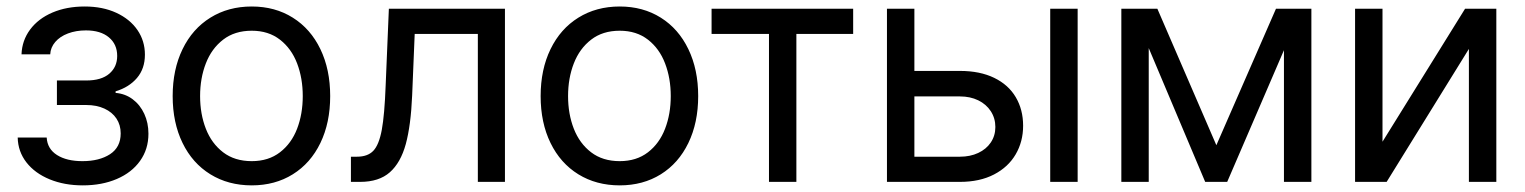

<svg xmlns="http://www.w3.org/2000/svg" viewBox="-20 -557 4670 588"><path d="M232.4 -63.5Q284.2 -63.5 316.9 -84.7Q349.6 -106 349.6 -148.4Q349.6 -174.3 336.7 -193.8Q323.7 -213.4 299.8 -224.4Q275.9 -235.4 244.1 -235.4H154.3V-310.5H244.1Q290.5 -310.5 314.7 -331.3Q338.9 -352.1 338.9 -385.7Q338.9 -421.4 313.5 -442.6Q288.1 -463.9 243.2 -463.9Q212.9 -463.9 188.2 -454.6Q163.6 -445.3 149.2 -428.5Q134.8 -411.6 133.8 -390.6H45.9Q47.4 -433.1 72.3 -466.6Q97.2 -500 140.6 -518.6Q184.1 -537.1 239.3 -537.1Q294.4 -537.1 336.2 -517.8Q377.9 -498.5 400.9 -465.1Q423.8 -431.6 423.8 -389.6Q423.8 -346.7 399.4 -318.1Q375 -289.6 334 -277.3V-272.5Q363.8 -270 386.5 -252.9Q409.2 -235.8 421.9 -208.3Q434.6 -180.7 434.6 -147.5Q434.6 -100.1 408.9 -64.2Q383.3 -28.3 337.6 -8.8Q292 10.7 233.4 10.7Q177.2 10.7 132.1 -7.8Q86.9 -26.4 61 -59.6Q35.2 -92.8 34.2 -135.7H123Q125 -101.1 154.5 -82.3Q184.1 -63.5 232.4 -63.5Z M508.8 -262.7Q508.8 -344.2 539.1 -406.5Q569.3 -468.8 624.3 -502.9Q679.2 -537.1 751 -537.1Q822.3 -537.1 876.7 -502.9Q931.2 -468.8 961.2 -406.5Q991.2 -344.2 991.2 -262.7Q991.2 -181.2 961.2 -119.1Q931.2 -57.1 876.7 -23.2Q822.3 10.7 751 10.7Q679.2 10.7 624.3 -23.2Q569.3 -57.1 539.1 -119.1Q508.8 -181.2 508.8 -262.7ZM907.2 -262.7Q907.2 -317.4 889.9 -362.8Q872.6 -408.2 837.4 -435.5Q802.2 -462.9 751 -462.9Q698.7 -462.9 663.3 -435.5Q627.9 -408.2 610.4 -362.8Q592.8 -317.4 592.8 -262.7Q592.8 -208 610.4 -162.8Q627.9 -117.7 663.3 -90.6Q698.7 -63.5 751 -63.5Q802.2 -63.5 837.4 -90.6Q872.6 -117.7 889.9 -162.8Q907.2 -208 907.2 -262.7Z M1054.7 -77.1H1073.2Q1106 -77.1 1123.3 -95.2Q1140.6 -113.3 1149.2 -159.2Q1157.7 -205.1 1161.1 -295.9L1170.9 -530.3H1526.4V0H1443.4V-453.1H1250L1242.2 -264.6Q1238.3 -172.9 1222.7 -115.7Q1207 -58.6 1173.8 -29.3Q1140.6 0 1083 0H1054.7Z M1635.7 -262.7Q1635.7 -344.2 1666 -406.5Q1696.3 -468.8 1751.2 -502.9Q1806.2 -537.1 1877.9 -537.1Q1949.2 -537.1 2003.7 -502.9Q2058.1 -468.8 2088.1 -406.5Q2118.2 -344.2 2118.2 -262.7Q2118.2 -181.2 2088.1 -119.1Q2058.1 -57.1 2003.7 -23.2Q1949.2 10.7 1877.9 10.7Q1806.2 10.7 1751.2 -23.2Q1696.3 -57.1 1666 -119.1Q1635.7 -181.2 1635.7 -262.7ZM2034.2 -262.7Q2034.2 -317.4 2016.8 -362.8Q1999.5 -408.2 1964.4 -435.5Q1929.2 -462.9 1877.9 -462.9Q1825.7 -462.9 1790.3 -435.5Q1754.9 -408.2 1737.3 -362.8Q1719.7 -317.4 1719.7 -262.7Q1719.7 -208 1737.3 -162.8Q1754.9 -117.7 1790.3 -90.6Q1825.7 -63.5 1877.9 -63.5Q1929.2 -63.5 1964.4 -90.6Q1999.5 -117.7 2016.8 -162.8Q2034.2 -208 2034.2 -262.7Z M2159.2 -530.3H2592.8V-453.1H2418.9V0H2335V-453.1H2159.2Z M3113.3 -171.9Q3113.3 -123.5 3090.6 -84.5Q3067.9 -45.4 3024.2 -22.7Q2980.5 0 2919.9 0H2696.3V-530.3H2780.3V-339.8H2919.9Q2981 -339.8 3024.7 -318.6Q3068.4 -297.4 3090.8 -259.3Q3113.3 -221.2 3113.3 -171.9ZM2919.9 -77.1Q2951.2 -77.1 2975.8 -88.6Q3000.5 -100.1 3014.4 -120.8Q3028.3 -141.6 3028.3 -168Q3028.3 -194.8 3014.4 -216.3Q3000.5 -237.8 2975.8 -249.8Q2951.2 -261.7 2919.9 -261.7H2780.3V-77.1ZM3196.3 -530.3H3280.3V0H3196.3Z M3887.7 -530.3H3996.1V0H3912.1V-403.3L3738.3 0H3670.9L3498 -409.7V0H3414.1V-530.3H3524.4L3705.1 -112.3Z M4466.8 -530.3H4562.5V0H4478.5V-407.2L4226.6 0H4129.9V-530.3H4213.9V-123Z"/></svg>

Font: Pretendard JP
Style: Regular
Weight: 400
Designer: Base glyphs from Inter by Rasmus Andersson; Hangeul glyphs from Noto Sans CJK(Source Han Sans) by Jang Soo-young and Kan
Foundry: Kil Hyung-jin
Version: Version 1.309